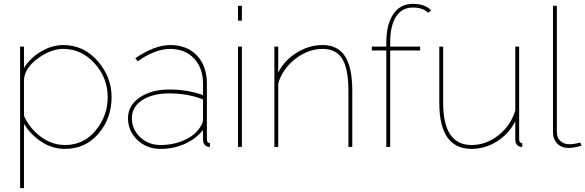

<svg xmlns="http://www.w3.org/2000/svg" viewBox="-20 -760 3028 993"><path d="M104 -119V213H84V-519H104V-409Q137 -461 193 -494Q249 -527 307 -527Q413 -527 485 -444.5Q557 -362 557 -258Q557 -148 489.5 -69Q422 10 316 10Q251 10 195.5 -26Q140 -62 104 -119ZM537 -258Q537 -357 469.5 -432Q402 -507 307 -507Q243 -507 175.5 -457.5Q108 -408 104 -348V-161Q133 -96 191 -53Q249 -10 316 -10Q413 -10 475 -85.5Q537 -161 537 -258Z M642 -149Q642 -214 702 -255.5Q762 -297 856 -297Q951 -297 1030 -268V-327Q1030 -408 983.5 -457.5Q937 -507 860 -507Q783 -507 692 -443L680 -459Q780 -527 860 -527Q947 -527 998.5 -473Q1050 -419 1050 -327V-40Q1050 -20 1066 -20V0Q1055 0 1052 -2Q1030 -10 1030 -40V-88Q994 -42 936 -16Q878 10 810 10Q739 10 690.5 -36Q642 -82 642 -149ZM1015 -102Q1030 -123 1030 -143V-246Q950 -277 856 -277Q769 -277 715.5 -242Q662 -207 662 -149Q662 -91 705 -50.5Q748 -10 810 -10Q877 -10 932.5 -35Q988 -60 1015 -102Z M1211 -653V-730H1231V-653ZM1211 0V-519H1231V0Z M1802 0H1782V-289Q1782 -403 1750.5 -455Q1719 -507 1649 -507Q1574 -507 1507.5 -455.5Q1441 -404 1419 -328V0H1399V-519H1419V-385Q1451 -448 1514.5 -487.5Q1578 -527 1648 -527Q1727 -527 1764.5 -469Q1802 -411 1802 -289Z M1978 0V-499H1903V-519H1978V-540Q1978 -634 2014 -687Q2050 -740 2115 -740Q2179 -740 2210 -706L2194 -694Q2167 -721 2116 -721Q2059 -721 2028.5 -674.5Q1998 -628 1998 -540V-519H2153V-499H1998V0Z M2252 -228V-519H2272V-228Q2272 -10 2419 -10Q2494 -10 2558 -60.5Q2622 -111 2645 -189V-519H2665V-40Q2665 -20 2681 -20V0Q2670 0 2667 -2Q2645 -10 2645 -40V-132Q2611 -67 2550 -28.5Q2489 10 2419 10Q2252 10 2252 -228Z M2840 -730H2860V-77Q2860 -48 2878 -31Q2896 -14 2926 -14Q2950 -14 2981 -23L2988 -7Q2952 5 2919 5Q2884 5 2862 -17.5Q2840 -40 2840 -77Z"/></svg>

Font: Raleway-v4020 Thin
Style: Regular
Weight: 250
Designer: Matt McInerney, Pablo Impallari, Rodrigo Fuenzalida
Foundry: Matt McInerney, Pablo Impallari, Rodrigo Fuenzalida
Version: Version 4.020;PS 004.020;hotconv 1.0.88;makeotf.lib2.5.64775